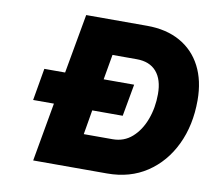

<svg xmlns="http://www.w3.org/2000/svg" viewBox="-74 -735 914 819"><g transform="rotate(10 383.0 -325.0)"><path d="M99 -393H189L235 -650H499Q582 -650 642 -616.5Q702 -583 734 -521Q766 -459 766 -374Q766 -266 725.5 -181.5Q685 -97 612 -48.5Q539 0 440 0H120L165 -254H75ZM375 -502 356 -393H488L463 -254H331L313 -148H438Q487 -148 522 -179Q557 -210 576 -261Q595 -312 595 -371Q595 -434 565.5 -468Q536 -502 480 -502Z"/></g></svg>

Font: Overused Grotesk ExtraBold
Style: Italic
Weight: 800
Italic angle: -10°
Version: Version 0.003